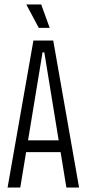

<svg xmlns="http://www.w3.org/2000/svg" viewBox="-20 -842 390 862"><path d="M14 0 130 -660H219L335 0H278L179 -607H171L71 0ZM87 -159V-212H260V-159ZM154 -717 98 -822H165L203 -717Z"/></svg>

Font: Bricolage Grotesque 72pt Condensed ExtraLight
Style: Regular
Weight: 250
Width: 3
Designer: Mathieu Triay
Foundry: Atelier Triay
Version: Version 1.001;gftools[0.9.33.dev8+g029e19f]